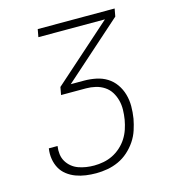

<svg xmlns="http://www.w3.org/2000/svg" viewBox="-109 -825 819 914"><g transform="rotate(-15 300.0 -367.5)"><path d="M253 0Q227 0 202 -3.5Q177 -7 154 -15.5Q131 -24 111.5 -39Q92 -54 80.5 -75Q69 -96 65 -121Q61 -146 65 -172Q65 -172 65 -172.5Q65 -173 65 -173H108Q108 -173 108 -173Q108 -173 108 -172Q105 -152 107.5 -132.5Q110 -113 119.5 -97Q129 -81 143.5 -69Q158 -57 176 -50.5Q194 -44 213.5 -41Q233 -38 253 -38Q276 -38 299.5 -42.5Q323 -47 344.5 -57.5Q366 -68 385 -85Q404 -102 417 -122.5Q430 -143 437.5 -165.5Q445 -188 449 -211Q453 -235 453.5 -259.5Q454 -284 448 -306.5Q442 -329 430 -348Q418 -367 399 -379.5Q380 -392 357 -397.5Q334 -403 310 -403H187L194 -441L482 -697H154L161 -735H540L533 -697L245 -441H310Q340 -441 369.5 -435Q399 -429 423 -414Q447 -399 463.5 -375.5Q480 -352 488 -324Q496 -296 496 -266Q496 -236 491 -205Q486 -178 477 -150.5Q468 -123 451.5 -98.5Q435 -74 412.5 -54Q390 -34 363.5 -22Q337 -10 309 -5Q281 0 253 0Z"/></g></svg>

Font: Iosevka SS04 XLt Ex Obl
Style: Regular
Weight: 200
Width: 7
Italic angle: -9°
Monospace: yes
Designer: Belleve Invis
Foundry: Belleve Invis
Version: Version 19.0.0; ttfautohint (v1.8.4)